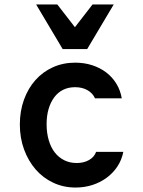

<svg xmlns="http://www.w3.org/2000/svg" viewBox="-20 -831 640 861"><path d="M411 -150Q403 -127 379.5 -113.5Q356 -100 324 -100Q293 -100 268 -112.5Q243 -125 225.5 -147.5Q208 -170 198.5 -202.5Q189 -235 189 -274Q189 -312 198 -342.5Q207 -373 223.5 -395Q240 -417 263.5 -428.5Q287 -440 317 -440Q349 -440 372.5 -426.5Q396 -413 406 -390H526Q520 -426 502 -455.5Q484 -485 456.5 -506Q429 -527 393.5 -538.5Q358 -550 317 -550Q263 -550 217.5 -529.5Q172 -509 139 -472Q106 -435 87.5 -384Q69 -333 69 -273Q69 -212 88 -160.5Q107 -109 140 -71Q173 -33 219 -11.5Q265 10 319 10Q359 10 394.5 -1.5Q430 -13 458.5 -34Q487 -55 506.5 -84.5Q526 -114 533 -150ZM261 -611H371L490 -811H395L316 -709L237 -811H142Z"/></svg>

Font: CommitMonoV142 ExtLt
Style: Regular
Weight: 200
Monospace: yes
Designer: Eigil Nikolajsen
Foundry: Eigil Nikolajsen
Version: Version 1.142